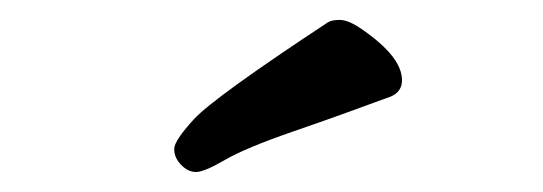

<svg xmlns="http://www.w3.org/2000/svg" viewBox="-20 -739 540 191"><path d="M153.3 -590.8Q153.3 -599.1 173.1 -620.6Q192.9 -642.1 306.2 -716.8Q310.1 -719.2 317.9 -719.2Q327.1 -719.2 341.3 -709Q379.9 -682.1 379.9 -659.2Q379.9 -647.9 369.1 -643.1Q320.3 -625 272.2 -608.4Q224.1 -591.8 203.6 -579.8Q183.1 -567.9 175 -567.9Q167 -567.9 160.2 -575Q153.3 -582 153.3 -590.8Z"/></svg>

Font: LXGW WenKai Mono GB Screen
Style: Regular
Weight: 400
Monospace: yes
Designer: LXGW / Fontworks Inc.
Foundry: LXGW / Fontworks Inc.
Version: Version 1.510;January 18,2025